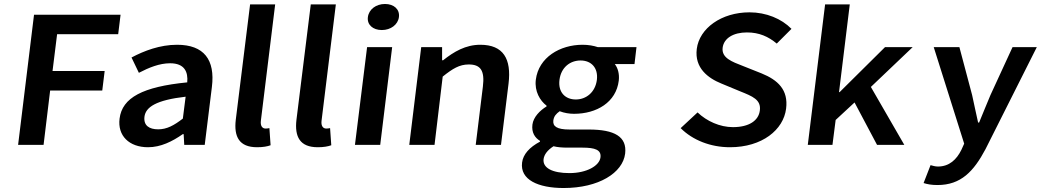

<svg xmlns="http://www.w3.org/2000/svg" viewBox="-20 -728 5231 965"><path d="M71 0H199L232 -273H494L506 -371H244L267 -556H574L586 -654H151Z M581 -132C570 -46 629 12 724 12C788 12 846 -17 899 -54H903L906 0H1009L1045 -291C1062 -428 1005 -503 870 -503C784 -503 705 -473 641 -439L678 -362C728 -388 781 -410 835 -410C908 -410 926 -366 921 -314C697 -292 594 -237 581 -132ZM706 -141C712 -190 765 -225 913 -242L899 -132C855 -98 819 -78 775 -78C730 -78 701 -97 706 -141Z M1165 -126C1155 -41 1182 12 1272 12C1302 12 1324 8 1340 2L1334 -84C1324 -82 1320 -82 1314 -82C1301 -82 1288 -92 1291 -120L1363 -706H1237Z M1470 -126C1460 -41 1487 12 1577 12C1607 12 1629 8 1645 2L1639 -84C1629 -82 1625 -82 1619 -82C1606 -82 1593 -92 1596 -120L1668 -706H1542Z M1899 -577C1944 -577 1980 -604 1985 -642C1990 -681 1960 -708 1915 -708C1870 -708 1834 -681 1829 -642C1824 -604 1854 -577 1899 -577ZM1764 0H1891L1951 -491H1825Z M2037 0H2164L2205 -343C2255 -383 2289 -404 2336 -404C2395 -404 2417 -374 2407 -293L2371 0H2498L2536 -308C2551 -432 2510 -503 2394 -503C2320 -503 2261 -468 2207 -425H2202V-491H2097Z M2712 72C2715 49 2731 27 2762 7C2782 12 2804 14 2834 14H2908C2970 14 3003 25 2998 63C2993 105 2929 142 2842 142C2756 142 2707 116 2712 72ZM2604 89C2593 175 2684 217 2813 217C2989 217 3110 141 3122 44C3132 -41 3069 -77 2939 -77H2843C2777 -77 2758 -94 2761 -122C2764 -144 2775 -156 2793 -169C2816 -160 2842 -156 2865 -156C2979 -156 3077 -214 3090 -323C3094 -357 3085 -387 3070 -406H3169L3179 -491H2985C2964 -498 2938 -503 2908 -503C2795 -503 2687 -440 2673 -327C2666 -269 2694 -222 2727 -197V-193C2694 -173 2661 -140 2656 -102C2651 -62 2668 -36 2694 -20V-16C2641 12 2609 48 2604 89ZM2874 -228C2821 -228 2784 -264 2792 -327C2800 -389 2845 -424 2898 -424C2951 -424 2987 -388 2980 -327C2972 -264 2926 -228 2874 -228Z M3401 -84C3462 -23 3552 12 3649 12C3811 12 3918 -76 3931 -182C3943 -277 3889 -326 3808 -359L3715 -396C3658 -418 3606 -437 3612 -488C3618 -536 3666 -565 3734 -565C3796 -565 3842 -544 3884 -509L3958 -583C3908 -634 3831 -666 3747 -666C3606 -666 3495 -586 3482 -482C3470 -386 3539 -335 3606 -308L3700 -269C3762 -244 3806 -227 3799 -173C3793 -122 3745 -89 3664 -89C3598 -89 3532 -119 3486 -163Z M4040 0H4164L4180 -125L4275 -213L4388 0H4525L4357 -291L4567 -491H4428L4200 -265H4197L4251 -706H4127Z M4657 102 4622 192C4641 198 4662 202 4692 202C4810 202 4874 133 4933 22L5191 -491H5069L4958 -250C4939 -206 4920 -157 4901 -112H4896C4885 -158 4876 -207 4866 -250L4802 -491H4673L4826 -6L4812 25C4788 74 4751 109 4694 109C4681 109 4667 105 4657 102Z"/></svg>

Font: Falling Sky
Style: ExtObl
Weight: 400
Designer: Paul D. Hunt
Foundry: Adobe Systems Incorporated
Version: Version 1.02